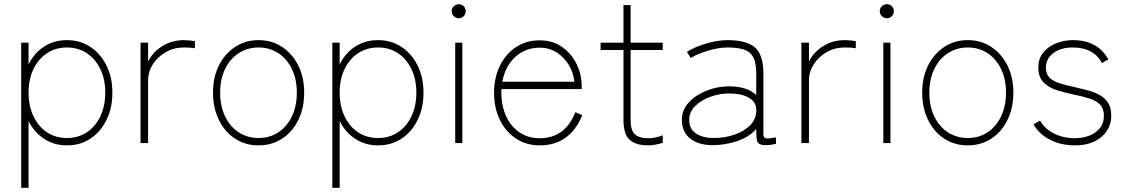

<svg xmlns="http://www.w3.org/2000/svg" viewBox="-20 -681 5353 914"><path d="M81 213V-478H116V-374Q142 -428 189.5 -459Q237 -490 299 -490Q362 -490 410.5 -457.5Q459 -425 487 -369Q515 -313 515 -240Q515 -167 487 -110Q459 -53 410.5 -21Q362 11 299 11Q237 11 189.5 -20.5Q142 -52 116 -105V213ZM299 -24Q352 -24 393 -51Q434 -78 457.5 -127Q481 -176 481 -240Q481 -304 457.5 -352.5Q434 -401 393 -428Q352 -455 299 -455Q245 -455 204 -428Q163 -401 139.5 -352.5Q116 -304 116 -240Q116 -176 139.5 -127Q163 -78 204 -51Q245 -24 299 -24Z M649 0V-478H685V-388Q706 -432 752 -461Q798 -490 856 -490Q869 -490 883.5 -488.5Q898 -487 908 -485V-451Q901 -453 885.5 -454Q870 -455 856 -455Q808 -455 769.5 -433Q731 -411 708 -375.5Q685 -340 685 -299V0Z M1211 11Q1148 11 1099 -21Q1050 -53 1022 -110Q994 -167 994 -240Q994 -313 1022 -369Q1050 -425 1099 -457.5Q1148 -490 1211 -490Q1274 -490 1323 -457.5Q1372 -425 1400 -369Q1428 -313 1428 -240Q1428 -167 1400 -110Q1372 -53 1323 -21Q1274 11 1211 11ZM1211 -24Q1264 -24 1305 -51Q1346 -78 1369.5 -127Q1393 -176 1393 -240Q1393 -304 1369.5 -352.5Q1346 -401 1305 -428Q1264 -455 1211 -455Q1158 -455 1116.5 -428Q1075 -401 1051.5 -352.5Q1028 -304 1028 -240Q1028 -176 1051.5 -127Q1075 -78 1116.5 -51Q1158 -24 1211 -24Z M1562 213V-478H1597V-374Q1623 -428 1670.5 -459Q1718 -490 1780 -490Q1843 -490 1891.5 -457.5Q1940 -425 1968 -369Q1996 -313 1996 -240Q1996 -167 1968 -110Q1940 -53 1891.5 -21Q1843 11 1780 11Q1718 11 1670.5 -20.5Q1623 -52 1597 -105V213ZM1780 -24Q1833 -24 1874 -51Q1915 -78 1938.5 -127Q1962 -176 1962 -240Q1962 -304 1938.5 -352.5Q1915 -401 1874 -428Q1833 -455 1780 -455Q1726 -455 1685 -428Q1644 -401 1620.5 -352.5Q1597 -304 1597 -240Q1597 -176 1620.5 -127Q1644 -78 1685 -51Q1726 -24 1780 -24Z M2147 0V-478H2181V0ZM2164 -594Q2151 -594 2140.5 -604Q2130 -614 2130 -628Q2130 -642 2140.5 -651.5Q2151 -661 2164 -661Q2178 -661 2187.5 -651.5Q2197 -642 2197 -628Q2197 -614 2187.5 -604Q2178 -594 2164 -594Z M2549 11Q2486 11 2437 -21Q2388 -53 2360 -109.5Q2332 -166 2332 -239Q2332 -312 2360 -368.5Q2388 -425 2437 -457Q2486 -489 2549 -489Q2612 -489 2657 -456.5Q2702 -424 2725.5 -375Q2749 -326 2749 -275V-257H2367Q2364 -191 2385 -138Q2406 -85 2448.5 -54Q2491 -23 2549 -23Q2670 -23 2719 -147L2752 -133Q2693 11 2549 11ZM2371 -292H2714Q2710 -335 2688 -371.5Q2666 -408 2630.5 -431Q2595 -454 2549 -454Q2481 -454 2433 -410Q2385 -366 2371 -292Z M3067 11Q3006 11 2977 -16Q2948 -43 2948 -110V-443H2839V-478H2948V-657H2982V-478H3135V-443H2982V-110Q2982 -60 3002.5 -41.5Q3023 -23 3067 -23Q3083 -23 3102.5 -27Q3122 -31 3135 -37V-1Q3122 3 3103 7Q3084 11 3067 11Z M3372 10Q3306 10 3266 -21Q3226 -52 3226 -112Q3226 -158 3259 -193.5Q3292 -229 3343.5 -249.5Q3395 -270 3450 -270Q3536 -270 3580 -229V-330Q3580 -382 3566 -408.5Q3552 -435 3522 -445Q3492 -455 3443 -455Q3403 -455 3353 -440.5Q3303 -426 3268 -405L3250 -434Q3288 -458 3342.5 -474Q3397 -490 3443 -490Q3532 -490 3573 -456Q3614 -422 3614 -330V-44Q3614 -25 3625.5 -22.5Q3637 -20 3674 -27V3Q3666 6 3652 8Q3638 10 3628 10Q3604 10 3594 3.5Q3584 -3 3582 -20Q3580 -37 3580 -67Q3557 -40 3522 -23Q3487 -6 3447.5 2Q3408 10 3372 10ZM3377 -24Q3431 -24 3478 -40.5Q3525 -57 3554 -88Q3583 -119 3580 -164Q3577 -199 3542 -217.5Q3507 -236 3451 -236Q3406 -236 3362.5 -220.5Q3319 -205 3290 -177Q3261 -149 3261 -111Q3261 -66 3294 -45Q3327 -24 3377 -24Z M3795 0V-478H3831V-388Q3852 -432 3898 -461Q3944 -490 4002 -490Q4015 -490 4029.5 -488.5Q4044 -487 4054 -485V-451Q4047 -453 4031.5 -454Q4016 -455 4002 -455Q3954 -455 3915.5 -433Q3877 -411 3854 -375.5Q3831 -340 3831 -299V0Z M4185 0V-478H4219V0ZM4202 -594Q4189 -594 4178.5 -604Q4168 -614 4168 -628Q4168 -642 4178.5 -651.5Q4189 -661 4202 -661Q4216 -661 4225.5 -651.5Q4235 -642 4235 -628Q4235 -614 4225.5 -604Q4216 -594 4202 -594Z M4587 11Q4524 11 4475 -21Q4426 -53 4398 -110Q4370 -167 4370 -240Q4370 -313 4398 -369Q4426 -425 4475 -457.5Q4524 -490 4587 -490Q4650 -490 4699 -457.5Q4748 -425 4776 -369Q4804 -313 4804 -240Q4804 -167 4776 -110Q4748 -53 4699 -21Q4650 11 4587 11ZM4587 -24Q4640 -24 4681 -51Q4722 -78 4745.5 -127Q4769 -176 4769 -240Q4769 -304 4745.5 -352.5Q4722 -401 4681 -428Q4640 -455 4587 -455Q4534 -455 4492.5 -428Q4451 -401 4427.5 -352.5Q4404 -304 4404 -240Q4404 -176 4427.5 -127Q4451 -78 4492.5 -51Q4534 -24 4587 -24Z M5097 11Q5031 11 4979 -15.5Q4927 -42 4900 -89L4931 -107Q4953 -68 4997.5 -45.5Q5042 -23 5097 -23Q5132 -23 5163.5 -34.5Q5195 -46 5215 -70Q5235 -94 5235 -130Q5235 -164 5217.5 -182.5Q5200 -201 5168 -211.5Q5136 -222 5091 -231Q5052 -239 5013 -251Q4974 -263 4948.5 -288Q4923 -313 4923 -360Q4923 -403 4946.5 -431.5Q4970 -460 5008 -475Q5046 -490 5087 -490Q5206 -490 5256 -398L5226 -381Q5186 -455 5087 -455Q5029 -455 4994 -428Q4959 -401 4959 -360Q4959 -329 4975.5 -312Q4992 -295 5023 -285Q5054 -275 5097 -266Q5128 -259 5158.5 -251Q5189 -243 5214.5 -229Q5240 -215 5255 -191.5Q5270 -168 5270 -130Q5270 -70 5223.5 -29.5Q5177 11 5097 11Z"/></svg>

Font: Zen Kaku Gothic Antique Light
Style: Regular
Weight: 300
Designer: Yoshimichi Ohira
Foundry: Positype
Version: Version 1.001